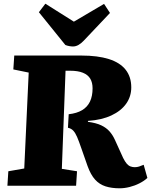

<svg xmlns="http://www.w3.org/2000/svg" viewBox="-20 -1003 821 1037"><path d="M351 -386Q395 -391 423.5 -408Q452 -425 466 -454.5Q480 -484 480 -526Q480 -557 467.5 -578Q455 -599 428 -610Q401 -621 358 -621H334L314 -91L396 -78L391 0H20L25 -78L111 -93L135 -611L52 -628L57 -703H419Q508 -703 568 -684Q628 -665 658.5 -626.5Q689 -588 689 -531Q689 -482 661.5 -443Q634 -404 581.5 -379.5Q529 -355 455 -350V-345Q500 -339 527 -326Q554 -313 571 -294Q588 -275 600 -249L645 -150Q655 -130 664.5 -119Q674 -108 685 -104Q696 -100 708 -100Q720 -100 731 -103.5Q742 -107 756 -113L776 -42Q759 -26 733.5 -13Q708 0 680 7Q652 14 626 14Q583 14 550 3.5Q517 -7 493.5 -33Q470 -59 453 -106L419 -203Q406 -241 396.5 -263Q387 -285 376 -297Q365 -309 347 -313ZM190 -937 225 -983 379 -886 542 -982 574 -933 433 -784Q418 -768 403.5 -760Q389 -752 374 -752Q365 -752 354 -754Q343 -756 333 -760Z"/></svg>

Font: Literata 18pt ExtraBold
Style: Italic
Weight: 800
Italic angle: -2°
Designer: Latin by Veronika Burian and Jose Scaglione. Greek by Irene Vlachou. Cyrillic by Vera Evstafieva
Foundry: TypeTogether
Version: Version 3.103;gftools[0.9.29]